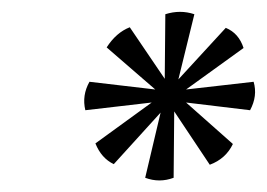

<svg xmlns="http://www.w3.org/2000/svg" viewBox="-20 -940 450 324"><path d="M294 -789 408 -802Q415 -778 402 -754L294 -767L373 -697Q361 -672 334 -662L274 -752L273 -640Q249 -631 225 -640L251 -750L172 -663Q151 -673 141 -698L236 -767L124 -754Q118 -779 131 -802L242 -789L160 -860Q176 -885 199 -894L258 -807L259 -916Q284 -924 308 -916L281 -806L361 -893Q383 -884 391 -859Z"/></svg>

Font: Tillana
Style: Regular
Weight: 400
Designer: Lipi Raval (Devanagari, Latin), Jonny Pinhorn (Latin)
Foundry: Indian Type Foundry
Version: Version 2.002;PS 1.0;hotconv 1.0.79;makeotf.lib2.5.61930; tt